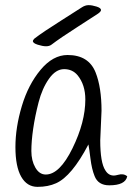

<svg xmlns="http://www.w3.org/2000/svg" viewBox="-20 -719 515 747"><path d="M375 -288 370 -173Q370 -86 390 -56Q402 -36 423 -36Q429 -36 440 -39Q461 -45 475 -33Q468 2 405 2Q362 2 348 -34Q337 -61 332 -101.5Q327 -142 324 -157Q259 -33 198 -6Q167 8 126 8Q85 8 62.5 -31.5Q40 -71 40 -147Q40 -223 65 -306.5Q90 -390 138 -447.5Q186 -505 243 -505Q325 -505 352 -437Q375 -379 375 -288ZM158 -40Q212 -40 262 -142Q312 -244 312 -332Q312 -389 282 -426Q262 -450 229.5 -450Q197 -450 170.5 -412.5Q144 -375 130 -320.5Q116 -266 109 -217.5Q102 -169 102 -131.5Q102 -94 117.5 -67Q133 -40 158 -40ZM373 -680Q373 -674 361.5 -666Q350 -658 282 -614.5Q214 -571 180 -545Q172 -539 159 -539Q146 -539 127 -545Q108 -551 108 -559Q108 -563 114 -569Q148 -595 215.5 -637.5Q283 -680 297 -689.5Q311 -699 324.5 -699Q338 -699 355.5 -693.5Q373 -688 373 -680Z"/></svg>

Font: Handlee
Style: Regular
Weight: 400
Designer: Joe Prince
Foundry: Joe Prince
Version: Version 1.001